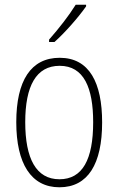

<svg xmlns="http://www.w3.org/2000/svg" viewBox="-20 -784 502 814"><path d="M345 -757V-764H301C271 -716 231 -665 188 -616V-606H211C254 -644 313 -711 345 -757ZM413 -265C413 -433 359 -539 233 -539C111 -539 49 -442 49 -266C49 -90 112 10 232 10C353 10 413 -89 413 -265ZM87 -266C87 -419 133 -505 233 -505C336 -505 375 -411 375 -266C375 -108 330 -24 232 -24C133 -24 87 -112 87 -266Z"/></svg>

Font: Noto Sans Sinhala UI Condensed ExtraLight
Style: Regular
Weight: 200
Width: 3
Designer: Jelle Bosma - Monotype Design Team
Foundry: Monotype Imaging Inc.
Version: Version 2.006